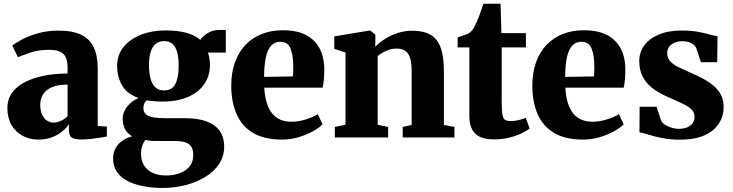

<svg xmlns="http://www.w3.org/2000/svg" viewBox="-20 -716 3820 1000"><path d="M180 11Q135 11 98.2 -8.5Q61.5 -28 40 -64.8Q18.5 -101.5 18.5 -153Q18.5 -199 43 -233Q67.5 -267 111 -289Q154.5 -311 211.2 -322Q268 -333 332 -333V-362.5Q332 -394 323.8 -414.8Q315.5 -435.5 294.5 -446Q273.5 -456.5 235 -456.5Q179.5 -456.5 138.2 -442.2Q97 -428 73.5 -418L44 -478.5Q58 -490.5 92 -509Q126 -527.5 175.2 -542Q224.5 -556.5 284.5 -556.5Q358.5 -556.5 403.2 -534.8Q448 -513 468.5 -469Q489 -425 489 -357.5V-59.5L536.5 -57V-5Q525.5 -2.5 503 1Q480.5 4.5 454.2 7.5Q428 10.5 405.5 10.5Q367.5 10.5 353.2 0.2Q339 -10 339 -41.5V-69Q327.5 -51.5 305.5 -32.8Q283.5 -14 251.8 -1.5Q220 11 180 11ZM260.5 -77.5Q277.5 -77.5 298 -87Q318.5 -96.5 332 -111V-275.5Q280 -275.5 248.5 -261Q217 -246.5 203.2 -222.8Q189.5 -199 189.5 -171Q189.5 -142 198.2 -121.2Q207 -100.5 223 -89Q239 -77.5 260.5 -77.5Z M827.5 263Q771 263 723.8 253.5Q676.5 244 642 225.5Q607.5 207 588.2 178Q569 149 569 109.5Q569 79.5 581.8 56.2Q594.5 33 617 17.2Q639.5 1.5 668 -6Q642 -22 630.5 -44.8Q619 -67.5 619 -96Q619 -118.5 629 -139.2Q639 -160 657.5 -177Q676 -194 701 -205.5Q641 -227.5 615.5 -271.8Q590 -316 590 -372.5Q590 -430.5 624.2 -472Q658.5 -513.5 715.2 -535.5Q772 -557.5 840.5 -557.5Q904.5 -557.5 949.2 -545.5Q994 -533.5 1023 -508.5Q1034.5 -526.5 1061.2 -543.2Q1088 -560 1122.5 -560H1156V-442H1062Q1066 -435 1068.2 -424.5Q1070.5 -414 1072 -402.8Q1073.5 -391.5 1073.5 -380.5Q1074 -322 1044.2 -278.5Q1014.5 -235 959 -211Q903.5 -187 826 -187Q803.5 -187 782.2 -188.8Q761 -190.5 743.5 -193.5Q735 -184.5 731 -175.2Q727 -166 727 -153.5Q727 -125 752 -112.8Q777 -100.5 838.5 -100.5H942.5Q1009.5 -100.5 1055 -84Q1100.5 -67.5 1124 -34.5Q1147.5 -1.5 1147.5 48Q1147.5 98.5 1121 138.2Q1094.5 178 1049 205.8Q1003.5 233.5 946.2 248.2Q889 263 827.5 263ZM845.5 198Q882.5 198 914.5 186.8Q946.5 175.5 966.5 152Q986.5 128.5 986.5 91.5Q986.5 65.5 977.2 49.5Q968 33.5 947 26Q926 18.5 891.5 18.5H789Q774.5 18.5 761 16.8Q747.5 15 736.5 13Q728 25 721.2 42.2Q714.5 59.5 714.5 84.5Q714.5 120 730.2 145.5Q746 171 775.2 184.5Q804.5 198 845.5 198ZM834.5 -245Q876 -245 893.2 -278.5Q910.5 -312 910.5 -373.5Q910.5 -415.5 902.8 -444Q895 -472.5 878.2 -487.2Q861.5 -502 836 -502Q809.5 -502 791.8 -488Q774 -474 765 -446.2Q756 -418.5 756 -377.5Q756 -337 764 -307Q772 -277 789.2 -261Q806.5 -245 834.5 -245Z M1448.5 11Q1355 11 1296.8 -24.5Q1238.5 -60 1211.5 -123.2Q1184.5 -186.5 1184.5 -269.5Q1184.5 -338 1203.8 -391.5Q1223 -445 1258.5 -482.2Q1294 -519.5 1343.5 -539Q1393 -558.5 1454 -558.5Q1558 -558.5 1612.5 -506.2Q1667 -454 1669 -360Q1669 -326 1666.8 -301.2Q1664.5 -276.5 1660.5 -259.5H1356.5Q1359 -214 1369.2 -180.8Q1379.5 -147.5 1397.2 -125.5Q1415 -103.5 1440.2 -92.8Q1465.5 -82 1498.5 -82Q1535.5 -82 1574.5 -94.5Q1613.5 -107 1635.5 -121.5L1660 -68.5Q1645.5 -52.5 1613 -34Q1580.5 -15.5 1537.8 -2.2Q1495 11 1448.5 11ZM1355.5 -315.5 1506 -318Q1506.5 -330.5 1507 -342Q1507.5 -353.5 1507.5 -365.5Q1507.5 -428 1493.2 -463.2Q1479 -498.5 1440 -498.5Q1422.5 -498.5 1407.5 -490.2Q1392.5 -482 1380.8 -462Q1369 -442 1362.5 -406.2Q1356 -370.5 1355.5 -315.5Z M1779.5 -66V-442.5L1721 -462V-526.5L1901.5 -556.5H1908.5L1935 -535.5V-499L1934 -472.5Q1954.5 -493.5 1984.2 -512.5Q2014 -531.5 2050.5 -543.8Q2087 -556 2128 -556Q2184.5 -556 2220.8 -535.8Q2257 -515.5 2274.5 -469.8Q2292 -424 2292 -347.5V-65.5L2347 -55V0H2077.5V-55L2124 -65.5V-344Q2124 -387.5 2116 -413.5Q2108 -439.5 2091 -451.2Q2074 -463 2046.5 -463Q2024.5 -463 2006 -456.8Q1987.5 -450.5 1972.5 -441.5Q1957.5 -432.5 1947 -424.5V-66L2001.5 -55V0H1724V-55Z M2552 10Q2486 10 2455.2 -20Q2424.5 -50 2424.5 -113.5V-469H2363.5V-521Q2376 -526 2388.2 -529.8Q2400.5 -533.5 2411 -537.8Q2421.5 -542 2429 -548Q2437 -555 2442.8 -563Q2448.5 -571 2453.5 -581.2Q2458.5 -591.5 2463.5 -603.5Q2469 -615.5 2475 -631Q2481 -646.5 2486.8 -663.8Q2492.5 -681 2497.5 -696.5H2587L2591.5 -543.5H2719V-469H2593V-190Q2593 -142 2596.8 -119.8Q2600.5 -97.5 2611 -91.5Q2621.5 -85.5 2641 -85.5Q2661.5 -85.5 2682.5 -90.8Q2703.5 -96 2718.5 -102L2738.5 -47Q2721.5 -33 2693.2 -20Q2665 -7 2629 1.5Q2593 10 2552 10Z M3016.5 11Q2923 11 2864.8 -24.5Q2806.5 -60 2779.5 -123.2Q2752.5 -186.5 2752.5 -269.5Q2752.5 -338 2771.8 -391.5Q2791 -445 2826.5 -482.2Q2862 -519.5 2911.5 -539Q2961 -558.5 3022 -558.5Q3126 -558.5 3180.5 -506.2Q3235 -454 3237 -360Q3237 -326 3234.8 -301.2Q3232.5 -276.5 3228.5 -259.5H2924.5Q2927 -214 2937.2 -180.8Q2947.5 -147.5 2965.2 -125.5Q2983 -103.5 3008.2 -92.8Q3033.5 -82 3066.5 -82Q3103.5 -82 3142.5 -94.5Q3181.5 -107 3203.5 -121.5L3228 -68.5Q3213.5 -52.5 3181 -34Q3148.5 -15.5 3105.8 -2.2Q3063 11 3016.5 11ZM2923.5 -315.5 3074 -318Q3074.5 -330.5 3075 -342Q3075.5 -353.5 3075.5 -365.5Q3075.5 -428 3061.2 -463.2Q3047 -498.5 3008 -498.5Q2990.5 -498.5 2975.5 -490.2Q2960.5 -482 2948.8 -462Q2937 -442 2930.5 -406.2Q2924 -370.5 2923.5 -315.5Z M3520 11.5Q3470.5 11.5 3429.5 3.2Q3388.5 -5 3358.5 -14.5Q3328.5 -24 3310.5 -27L3311.5 -160H3399.5L3423.5 -87Q3429.5 -75.5 3444.2 -66Q3459 -56.5 3477.8 -50.8Q3496.5 -45 3513.5 -45Q3542 -45 3560.8 -53.5Q3579.5 -62 3588.5 -76.2Q3597.5 -90.5 3597.5 -108Q3597.5 -133 3577.8 -149.8Q3558 -166.5 3523.8 -181.5Q3489.5 -196.5 3446 -216.5Q3406 -235 3375.2 -259.2Q3344.5 -283.5 3327 -317.5Q3309.5 -351.5 3309.5 -398Q3309.5 -443.5 3335.5 -479.2Q3361.5 -515 3411 -536Q3460.5 -557 3531 -557Q3581 -557 3616 -550.2Q3651 -543.5 3675.2 -536.5Q3699.5 -529.5 3717 -527.5L3715.5 -392H3630.5L3607.5 -462.5Q3603.5 -474 3593 -482.8Q3582.5 -491.5 3567.8 -496.5Q3553 -501.5 3535.5 -501.5Q3511.5 -501.5 3493.2 -493.8Q3475 -486 3465 -472Q3455 -458 3455 -439.5Q3455 -412 3473 -394.2Q3491 -376.5 3519.8 -363.2Q3548.5 -350 3581 -335.5Q3612 -322 3642 -306Q3672 -290 3696.2 -269.8Q3720.5 -249.5 3734.8 -222.2Q3749 -195 3749 -157.5Q3749 -112.5 3725.2 -74Q3701.5 -35.5 3650.8 -12Q3600 11.5 3520 11.5Z"/></svg>

Font: Merriweather 48pt Black
Style: Regular
Weight: 900
Version: Version 2.100